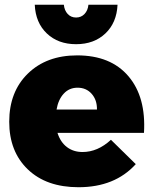

<svg xmlns="http://www.w3.org/2000/svg" viewBox="-20 -785 649 812"><path d="M127 -765.1H250Q252.4 -740.7 266.4 -725.8Q280.3 -710.9 301.8 -710.9Q323.2 -710.9 337.4 -725.8Q351.6 -740.7 354 -765.1H477.1Q473.6 -689 425.8 -643.6Q377.9 -598.1 301.8 -598.1Q225.6 -598.1 178 -643.6Q130.4 -689 127 -765.1ZM306.2 -550.8Q448.2 -550.8 523.2 -462.6Q598.1 -374.5 588.9 -223.1H223.1Q235.4 -184.1 262.9 -163.1Q290.5 -142.1 329.1 -142.1Q393.1 -142.1 449.2 -193.8L554.2 -90.8Q465.8 6.8 312 6.8Q176.3 6.8 97.7 -68.6Q19 -144 19 -270Q19 -397 97.9 -473.9Q176.8 -550.8 306.2 -550.8ZM390.1 -321.8Q390.6 -362.3 367.7 -388.2Q344.7 -414.1 308.1 -414.1Q272.9 -414.1 249.8 -389.2Q226.6 -364.3 219.2 -321.8Z"/></svg>

Font: Montserrat-Arabic ExtraBold
Style: Regular
Weight: 800
Designer: Mohamed Gaber
Foundry: Kief Type Foundry
Version: Version 5.008;PS 005.008;hotconv 1.0.88;makeotf.lib2.5.64775